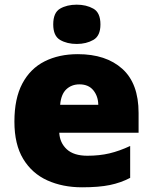

<svg xmlns="http://www.w3.org/2000/svg" viewBox="-20 -796 658 826"><path d="M314.9 -563Q436 -563 506.1 -500Q576.2 -437 576.2 -310.1V-225.1H234.9Q237.3 -181.6 267.3 -153.8Q297.4 -126 356 -126Q407.7 -126 450.9 -136.2Q494.1 -146.5 540 -168V-30.8Q500 -9.8 452.6 0Q405.3 9.8 333 9.8Q249.5 9.8 183.6 -20Q117.7 -49.8 79.8 -112.3Q42 -174.8 42 -272.9Q42 -372.6 76.2 -436.8Q110.4 -501 171.9 -532Q233.4 -563 314.9 -563ZM321.8 -433.1Q288.1 -433.1 265.4 -411.9Q242.7 -390.6 238.8 -345.2H402.8Q402.3 -381.8 381.6 -407.5Q360.8 -433.1 321.8 -433.1ZM310.1 -775.9Q351.1 -775.9 381.6 -758.8Q412.1 -741.7 412.1 -690.9Q412.1 -641.6 381.6 -624.3Q351.1 -606.9 310.1 -606.9Q268.1 -606.9 238.5 -624.3Q209 -641.6 209 -690.9Q209 -741.7 238.5 -758.8Q268.1 -775.9 310.1 -775.9Z"/></svg>

Font: Open Sans ExtraBold
Style: Regular
Weight: 800
Designer: Monotype Design Team
Foundry: Monotype Imaging Inc.
Version: Version 3.003; ttfautohint (v1.8.4)